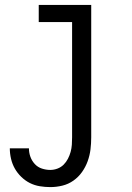

<svg xmlns="http://www.w3.org/2000/svg" viewBox="-20 -540 540 783"><path d="M185 223Q164 223 142.5 219.5Q121 216 102 206.5Q83 197 67 181.5Q51 166 40.5 147.5Q30 129 25 107.5Q20 86 20 65H98Q98 83 104 99.5Q110 116 122 129Q134 142 151 147.5Q168 153 185 153Q200 153 214.5 147.5Q229 142 239.5 131.5Q250 121 257 107.5Q264 94 268 79.5Q272 65 273 50Q274 35 274 20V-450H138V-520H352V20Q352 45 349 69.5Q346 94 337.5 117.5Q329 141 314.5 161.5Q300 182 279.5 196.5Q259 211 234.5 217Q210 223 185 223Z"/></svg>

Font: Iosevka Custom
Style: Regular
Weight: 400
Monospace: yes
Designer: Belleve Invis
Foundry: Belleve Invis
Version: Version 32.5.0; ttfautohint (v1.8.4)